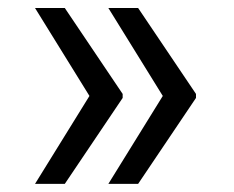

<svg xmlns="http://www.w3.org/2000/svg" viewBox="-20 -534 580 476"><path d="M66.8 -78.1 203.1 -298.3H284.1V-291.2L140.6 -78.1ZM66.8 -514.2H140.6L284.1 -301.1V-294H203.1ZM248.6 -78.1 384.9 -298.3H465.9V-291.2L322.4 -78.1ZM248.6 -514.2H322.4L465.9 -301.1V-294H384.9Z"/></svg>

Font: Riot Sans
Style: Regular
Weight: 400
Designer: Rasmus Andersson
Foundry: rsms
Version: Version 3.005